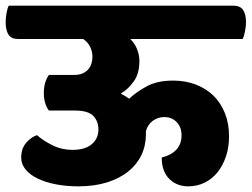

<svg xmlns="http://www.w3.org/2000/svg" viewBox="-55 -640 890 679"><path d="M406 -502Q422 -486 430 -465.5Q438 -445 438 -424Q438 -380 418 -352Q398 -324 372 -309Q387 -301 402 -291Q426 -314 463.5 -334.5Q501 -355 557 -355Q601 -355 637.5 -341Q674 -327 700 -301.5Q726 -276 740.5 -239.5Q755 -203 755 -158Q755 -119 744 -86.5Q733 -54 714 -30.5Q695 -7 668.5 6Q642 19 611 19Q570 19 543.5 -7.5Q517 -34 517 -83Q550 -91 568.5 -110.5Q587 -130 587 -162Q587 -190 570 -208Q553 -226 526 -226Q503 -226 485 -212.5Q467 -199 461 -176V-165Q461 -125 445 -91.5Q429 -58 398.5 -33.5Q368 -9 323.5 5Q279 19 222 19Q180 19 143.5 12Q107 5 79.5 -8Q52 -21 36 -40Q20 -59 20 -83Q20 -115 38 -135.5Q56 -156 76 -162Q97 -143 130 -126.5Q163 -110 201 -110Q246 -110 269.5 -130Q293 -150 293 -182Q293 -212 274.5 -230.5Q256 -249 211 -249H118Q110 -259 105 -275Q100 -291 100 -311Q100 -332 105 -348Q110 -364 118 -375H208Q226 -375 238.5 -381Q251 -387 258.5 -396.5Q266 -406 269 -417.5Q272 -429 272 -440Q272 -457 264 -474Q256 -491 239 -502H10Q-15 -502 -25 -517.5Q-35 -533 -35 -563Q-35 -575 -32 -593Q-29 -611 -24 -620H770Q794 -620 804.5 -605Q815 -590 815 -561Q815 -548 811.5 -529.5Q808 -511 803 -502Z"/></svg>

Font: Baloo 2 ExtraBold
Style: Regular
Weight: 800
Designer: Sarang Kulkarni and Ek Type
Foundry: Ek Type
Version: Version 1.640;hotconv 1.0.111;makeotfexe 2.5.65597; ttfautoh